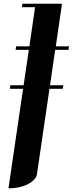

<svg xmlns="http://www.w3.org/2000/svg" viewBox="-20 -712 394 1040"><path d="M25.9 308.1 105 -231H33.2L36.1 -250H107.9L136.2 -441.9H64.9L66.9 -460.9H139.2L169.9 -672.9H99.1L101.1 -691.9H315.9L282.2 -460.9H354L351.1 -441.9H278.8L251 -250H323.2L319.8 -231H248L180.2 231Q175.8 262.7 129.9 286.1Q86.4 308.1 25.9 308.1Z"/></svg>

Font: Hjet
Style: Italic
Weight: 400
Designer: T. Christopher White
Version: Version 1.2